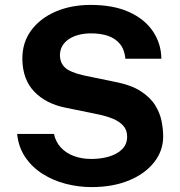

<svg xmlns="http://www.w3.org/2000/svg" viewBox="-20 -752 734 782"><path d="M352.5 10Q298.9 10 247.4 -3.5Q195.9 -16.9 153.4 -43.9Q110.8 -70.9 83.1 -111.5Q55.4 -152.1 49.8 -206.6H199.7Q206.9 -173.7 228 -151Q249.1 -128.3 281 -116.5Q312.9 -104.6 351.8 -104.6Q391.8 -104.6 424.9 -114.6Q458 -124.6 477.9 -144.7Q497.8 -164.8 497.8 -195.6Q497.8 -222.8 481.7 -240.4Q465.6 -258 438 -269.1Q410.5 -280.1 375.6 -287.1L250.3 -312.7Q168.7 -328.2 120.5 -377.8Q72.3 -427.3 71 -510.7Q70.3 -578.7 107.2 -628.4Q144.1 -678.1 207.3 -705.1Q270.5 -732 349.2 -732Q442.4 -732 506.3 -702.8Q570.2 -673.5 603.3 -623.8Q636.4 -574 637.3 -512.8H490.8Q487.1 -550.8 468.1 -573.5Q449.2 -596.2 419.4 -606.1Q389.5 -616.1 351.5 -616.1Q322.2 -616.1 298.7 -609.6Q275.2 -603.1 258.6 -591.4Q242 -579.7 233.1 -563.5Q224.2 -547.3 224.2 -527.5Q224.2 -496.1 245 -476.6Q265.8 -457.1 323.7 -444.3L447.4 -418.8Q513.8 -406.1 553.1 -380.6Q592.4 -355.2 612.2 -323Q632 -290.8 638.3 -257.6Q644.6 -224.5 644.6 -196.2Q644.6 -138 607.8 -91.2Q571.1 -44.4 505.5 -17.2Q440 10 352.5 10Z"/></svg>

Font: Public Sans Thin
Style: Regular
Weight: 100
Designer: The Public Sans project authors (U.S. Web Design System). Libre Franklin designed by Pablo Impallari and Rodrigo Fuenzal
Version: Version 1.008